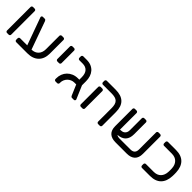

<svg xmlns="http://www.w3.org/2000/svg" viewBox="282 -1776 2982 2982"><g transform="rotate(45 1773.0 -285.5)"><path d="M168 -27Q168 -16 160 -8Q152 0 141 0H104Q93 0 85 -8Q77 -16 77 -27V-544Q77 -555 85 -563Q93 -571 104 -571H141Q152 -571 160 -563Q168 -555 168 -544Z M279 -59Q279 -70 287 -78Q295 -86 306 -86H462L298 -540Q297 -543 297 -547Q297 -557 304 -564Q311 -571 321 -571H362Q374 -571 381 -563Q388 -555 391 -547L556 -86Q628 -88 669 -132Q710 -176 710 -249V-544Q710 -555 718 -563Q726 -571 737 -571H774Q785 -571 793 -563Q801 -555 801 -544V-244Q801 -129 735 -64.5Q669 0 552 0H306Q295 0 287 -8Q279 -16 279 -27V-59Z M1034 -267Q1034 -256 1026 -248Q1018 -240 1007 -240H970Q959 -240 951 -248Q943 -256 943 -267V-544Q943 -555 951 -563Q959 -571 970 -571H1007Q1018 -571 1026 -563Q1034 -555 1034 -544Z M1171 -554Q1171 -565 1179 -573Q1187 -581 1198 -581H1275Q1331 -581 1373.5 -562.5Q1416 -544 1444.5 -511.5Q1473 -479 1487.5 -434.5Q1502 -390 1502 -337V-249L1595 -31Q1596 -28 1596 -24Q1596 -14 1589 -7Q1582 0 1572 0H1531Q1519 0 1512 -8Q1505 -16 1502 -24L1429 -195H1389Q1357 -195 1328.5 -182.5Q1300 -170 1279 -149Q1258 -128 1245.5 -99.5Q1233 -71 1233 -39V-27Q1233 -16 1225 -8Q1217 0 1206 0H1169Q1158 0 1150 -8Q1142 -16 1142 -27V-44Q1142 -92 1158.5 -135Q1175 -178 1206.5 -210.5Q1238 -243 1282.5 -262Q1327 -281 1384 -281H1411V-332Q1411 -414 1374 -454.5Q1337 -495 1270 -495H1198Q1187 -495 1179 -503Q1171 -511 1171 -522V-554Z M2078 -321Q2078 -366 2069.5 -397.5Q2061 -429 2041.5 -448.5Q2022 -468 1990.5 -476.5Q1959 -485 1914 -485H1725Q1714 -485 1706 -493Q1698 -501 1698 -512V-544Q1698 -555 1706 -563Q1714 -571 1725 -571H1919Q2169 -571 2169 -326V-27Q2169 -16 2161 -8Q2153 0 2142 0H2105Q2094 0 2086 -8Q2078 -16 2078 -27ZM1789 -27Q1789 -16 1781 -8Q1773 0 1762 0H1725Q1714 0 1706 -8Q1698 -16 1698 -27V-409Q1698 -420 1706 -428Q1714 -436 1725 -436H1762Q1773 -436 1781 -428Q1789 -420 1789 -409Z M2585 -571Q2596 -571 2604 -563Q2612 -555 2612 -544V-283Q2612 -106 2436 -94Q2460 -76 2501 -76H2738Q2833 -76 2833 -170V-544Q2833 -555 2841 -563Q2849 -571 2860 -571H2897Q2908 -571 2916 -563Q2924 -555 2924 -544V-165Q2924 -78 2878 -34Q2832 10 2743 10H2497Q2408 10 2361.5 -34Q2315 -78 2315 -165V-544Q2315 -555 2323 -563Q2331 -571 2342 -571H2379Q2390 -571 2398 -563Q2406 -555 2406 -544V-179Q2429 -179 2450 -183.5Q2471 -188 2486.5 -200Q2502 -212 2511.5 -232Q2521 -252 2521 -283V-544Q2521 -555 2529 -563Q2537 -571 2548 -571Z M3244 -571Q3363 -571 3425.5 -507.5Q3488 -444 3493 -327Q3493 -319 3493.5 -308Q3494 -297 3494 -285.5Q3494 -274 3493.5 -262.5Q3493 -251 3493 -244Q3488 -127 3425.5 -63.5Q3363 0 3244 0H3068Q3057 0 3049 -8Q3041 -16 3041 -27V-59Q3041 -70 3049 -78Q3057 -86 3068 -86H3239Q3314 -86 3356.5 -130Q3399 -174 3402 -249Q3403 -264 3403 -285.5Q3403 -307 3402 -322Q3399 -397 3356.5 -441Q3314 -485 3239 -485H3068Q3057 -485 3049 -493Q3041 -501 3041 -512V-544Q3041 -555 3049 -563Q3057 -571 3068 -571H3244Z"/></g></svg>

Font: Rubik
Style: Regular
Weight: 400
Designer: Hubert & Fischer
Foundry: Hubert & Fischer
Version: Version 1.002; ttfautohint (v1.6)